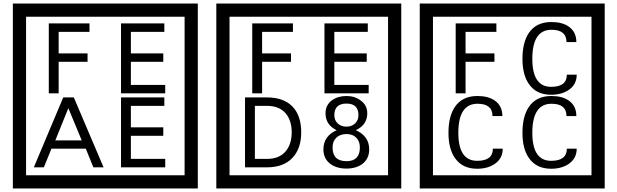

<svg xmlns="http://www.w3.org/2000/svg" viewBox="-20 -980 3505 1090"><path d="M1103 90H53V-960H1103ZM1028 15V-885H128V15ZM488 -799H313V-677H477V-629H313V-450H257V-847H488ZM918 -450H667V-847H913V-799H723V-677H907V-629H723V-498H918ZM568 -30H510L467 -136H272L229 -30H172L339 -427H399ZM444 -183 368 -366 294 -183ZM918 -30H667V-427H913V-379H723V-257H907V-209H723V-78H918Z M2258 90H1208V-960H2258ZM2183 15V-885H1283V15ZM1643 -799H1468V-677H1632V-629H1468V-450H1412V-847H1643ZM2073 -450H1822V-847H2068V-799H1878V-677H2062V-629H1878V-498H2073ZM1690 -229Q1690 -136 1639.5 -83Q1589 -30 1495 -30H1371V-427H1495Q1590 -427 1640 -375.5Q1690 -324 1690 -229ZM1636 -229Q1636 -298 1600 -338.5Q1564 -379 1496 -379H1427V-78H1496Q1564 -78 1600 -119Q1636 -160 1636 -229ZM2076 -132Q2076 -79 2037 -49Q2001 -23 1947 -23Q1892 -23 1856 -49Q1816 -79 1816 -132Q1816 -207 1891 -241Q1828 -271 1828 -337Q1828 -384 1865 -411Q1899 -435 1947 -435Q1994 -435 2027 -410Q2065 -383 2065 -337Q2065 -271 2000 -241Q2076 -207 2076 -132ZM2015 -326Q2015 -392 1947 -392Q1878 -392 1878 -326Q1878 -297 1897.5 -279Q1917 -261 1947 -261Q1976 -261 1995.5 -279Q2015 -297 2015 -326ZM2023 -143Q2023 -178 2002.5 -198.5Q1982 -219 1947 -219Q1911 -219 1889.5 -198.5Q1868 -178 1868 -143Q1868 -65 1947 -65Q2023 -65 2023 -143Z M3413 90H2363V-960H3413ZM3338 15V-885H2438V15ZM2798 -799H2623V-677H2787V-629H2623V-450H2567V-847H2798ZM3254 -556Q3254 -500 3208 -469Q3168 -442 3109 -442Q3024 -442 2982 -504Q2946 -556 2946 -646Q2946 -737 2981 -791Q3023 -855 3110 -855Q3172 -855 3209 -829Q3252 -799 3252 -741H3196Q3196 -811 3111 -811Q3002 -811 3002 -646Q3002 -487 3109 -487Q3198 -487 3198 -556ZM2834 -136Q2834 -80 2788 -49Q2748 -22 2689 -22Q2604 -22 2562 -84Q2526 -136 2526 -226Q2526 -317 2561 -371Q2603 -435 2690 -435Q2752 -435 2789 -409Q2832 -379 2832 -321H2776Q2776 -391 2691 -391Q2582 -391 2582 -226Q2582 -67 2689 -67Q2778 -67 2778 -136ZM3254 -136Q3254 -80 3208 -49Q3168 -22 3109 -22Q3024 -22 2982 -84Q2946 -136 2946 -226Q2946 -317 2981 -371Q3023 -435 3110 -435Q3172 -435 3209 -409Q3252 -379 3252 -321H3196Q3196 -391 3111 -391Q3002 -391 3002 -226Q3002 -67 3109 -67Q3198 -67 3198 -136Z"/></svg>

Font: Unicode BMP Fallback SIL
Style: Regular
Weight: 400
Foundry: NRSI, SIL International
Version: Version 5.1 Based on Unicode 5.1